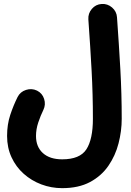

<svg xmlns="http://www.w3.org/2000/svg" viewBox="-20 -686 678 992"><path d="M16.6 16.6Q16.6 -43 33 -92.3Q49.3 -141.6 70.8 -184.6Q84.5 -211.9 114.3 -221.4Q144 -231 171.4 -217.8Q198.7 -204.1 208 -174.8Q217.3 -145.5 204.1 -118.2Q189.5 -88.4 177.7 -53.2Q166 -18.1 166 16.6Q166 72.8 201.7 105Q237.3 137.2 301.3 137.2Q393.1 137.2 426.5 85.2Q460 33.2 460 -72.3Q460 -196.3 453.4 -319.8Q446.8 -443.4 436.5 -585.9Q434.6 -616.7 454.6 -640.1Q474.6 -663.6 505.4 -665.5Q535.6 -667.5 559.1 -647.2Q582.5 -627 584.5 -596.7Q594.7 -454.1 601.8 -327.9Q608.9 -201.7 608.9 -72.3Q608.9 -8.8 592.5 54.7Q576.2 118.2 540 170.7Q503.9 223.1 445.1 254.6Q386.2 286.1 301.3 286.1Q245.1 286.1 193.8 266.8Q142.6 247.6 102.5 211.9Q62.5 176.3 39.6 126.7Q16.6 77.1 16.6 16.6Z"/></svg>

Font: Mikhak ExtraBold
Style: Regular
Weight: 800
Designer: Amin Abedi
Version: Version 3.3